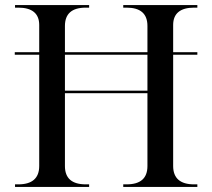

<svg xmlns="http://www.w3.org/2000/svg" viewBox="-20 -734 833 754"><path d="M39 0H330V-10H317C262 -10 235 -34 235 -82V-368H559V-82C559 -34 532 -10 477 -10H464V0H755V-10H742C688 -10 660 -34 660 -82V-519H755V-529H660V-636C660 -681 688 -704 742 -704H755V-714H464V-704H477C532 -704 559 -680 559 -632V-529H235V-632C235 -680 262 -704 317 -704H330V-714H39V-704H52C106 -704 134 -681 134 -636V-529H38V-519H134V-82C134 -34 106 -10 52 -10H39ZM235 -378V-519H559V-378Z"/></svg>

Font: Noto Serif Display
Style: Regular
Weight: 400
Designer: Monotype Design Team
Foundry: Monotype Imaging Inc.
Version: Version 2.009